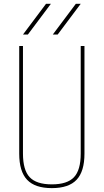

<svg xmlns="http://www.w3.org/2000/svg" viewBox="-20 -970 540 1000"><path d="M419.9 -730.5V-169.9Q419.9 -77.1 378.9 -33.7Q337.9 9.8 250 9.8Q162.1 9.8 121.1 -33.7Q80.1 -77.1 80.1 -169.9V-730.5H99.6V-169.9Q99.6 -84 134.8 -46.9Q169.9 -9.8 250 -9.8Q330.1 -9.8 365.2 -46.9Q400.4 -84 400.4 -169.9V-730.5ZM254.9 -790 375 -950.2H400.4L280.3 -790ZM99.6 -790 219.7 -950.2H245.1L125 -790Z"/></svg>

Font: Mgen+ 1mn thin
Style: Regular
Weight: 100
Designer: [Source Han Sans]
Ryoko NISHIZUKA  (kana & ideographs); Paul D. Hunt (Latin, Greek & Cyrillic); Wenlong ZHANG  (bopomofo
Version: Version 1.059.20150602